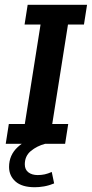

<svg xmlns="http://www.w3.org/2000/svg" viewBox="-20 -603 385 805"><path d="M4 0 17 -83H84L150 -500H83L96 -583H345L332 -500H265L199 -83H266L253 0ZM126 182Q72 182 45 158Q18 134 18 97Q18 47 54.5 13.5Q91 -20 143 -32L169 0Q135 9 109.5 30Q84 51 84 86Q84 108 99 119.5Q114 131 138 131Q154 131 167.5 128Q181 125 197 118L207 166Q185 175 164.5 178.5Q144 182 126 182Z"/></svg>

Font: Rokkitt SemiBold
Style: Italic
Weight: 600
Italic angle: -9°
Designer: Vernon Adams
Foundry: Vernon Adams
Version: Version 3.103